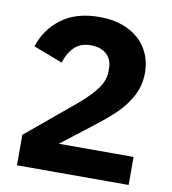

<svg xmlns="http://www.w3.org/2000/svg" viewBox="-80 -780 761 850"><g transform="rotate(10 300.0 -355.0)"><path d="M555 0H53V-137L273 -320Q331 -370 355.5 -406Q380 -442 380 -481V-491Q380 -534 354 -557Q328 -580 284 -580Q237 -580 209.5 -553Q182 -526 169 -482L38 -532Q63 -611 129 -660.5Q195 -710 299 -710Q374 -710 428.5 -683Q483 -656 511.5 -608.5Q540 -561 540 -500Q540 -445 516 -399Q492 -353 453 -314.5Q414 -276 352 -229L219 -126H555Z"/></g></svg>

Font: iA Writer Mono V
Style: Regular
Weight: 400
Designer: Mike Abbink, Paul van der Laan, Pieter van Rosmalen
Foundry: Bold Monday
Version: Version 2.000